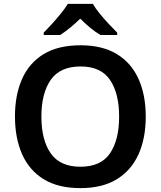

<svg xmlns="http://www.w3.org/2000/svg" viewBox="-20 -958 827 988"><path d="M730 -358Q730 -247 693 -164.5Q656 -82 581.5 -36Q507 10 394 10Q279 10 204.5 -36Q130 -82 93.5 -165Q57 -248 57 -359Q57 -469 93.5 -551.5Q130 -634 204.5 -679.5Q279 -725 395 -725Q507 -725 581.5 -679.5Q656 -634 693 -551.5Q730 -469 730 -358ZM193 -358Q193 -238 241 -169Q289 -100 394 -100Q499 -100 546 -169Q593 -238 593 -358Q593 -478 546 -547Q499 -616 395 -616Q289 -616 241 -547Q193 -478 193 -358ZM458 -938Q471 -915 493.5 -887.5Q516 -860 540.5 -834Q565 -808 583 -790V-778H497Q471 -793 445 -814.5Q419 -836 393 -862Q366 -836 341 -815.5Q316 -795 290 -778H205V-790Q224 -809 247.5 -835Q271 -861 293 -888Q315 -915 329 -938Z"/></svg>

Font: Noto Sans Canadian Aboriginal SemiBold
Style: Regular
Weight: 600
Designer: Monotype Design Team, Typotheque's Kevin King
Foundry: Monotype Imaging Inc.
Version: Version 2.004; ttfautohint (v1.8.4.7-5d5b)